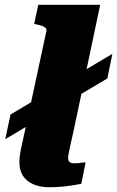

<svg xmlns="http://www.w3.org/2000/svg" viewBox="-20 -778 490 803"><path d="M2 -196 24 -299 450 -553 429 -450ZM174 -648Q176 -656 171 -661Q166 -666 156.5 -669.5Q147 -673 132 -676L123 -678L140 -758H399L287 -227Q280 -196 275 -174Q270 -152 267.5 -138.5Q265 -125 265 -118Q265 -105 271.5 -100Q278 -95 292 -95Q301 -95 309.5 -96Q318 -97 325.5 -98Q333 -99 338 -99L320 -9Q302 -6 280.5 -2.5Q259 1 235 3Q211 5 184 5Q148 5 120 -7Q92 -19 76.5 -42Q61 -65 61 -100Q61 -114 63.5 -131.5Q66 -149 72 -174.5Q78 -200 86 -239Z"/></svg>

Font: Roboto Serif ExtraBold
Style: Italic
Weight: 800
Italic angle: -10°
Version: Version 1.007